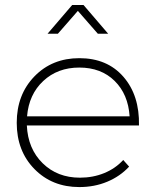

<svg xmlns="http://www.w3.org/2000/svg" viewBox="-20 -758 629 779"><path d="M214.8 -621.1H172.9L272.9 -737.8H318.8L418.9 -621.1H377L295.9 -713.9ZM301.8 -522Q415 -522 480.7 -446.5Q546.4 -371.1 543.9 -249H88.9Q93.3 -154.3 153.1 -95.7Q212.9 -37.1 304.2 -37.1Q357.4 -37.1 402.8 -55.7Q448.2 -74.2 480 -108.9L503.9 -82Q467.3 -42.5 415.3 -20.8Q363.3 1 301.8 1Q191.4 1 119.6 -72.3Q47.9 -145.5 47.9 -259.8Q47.9 -374 119.6 -448Q191.4 -522 301.8 -522ZM89.8 -286.1H505.9Q500 -375.5 445.1 -429.7Q390.1 -483.9 301.8 -483.9Q213.9 -483.9 155.5 -429.4Q97.2 -375 89.8 -286.1Z"/></svg>

Font: Montserrat Ultra Light
Style: Regular
Weight: 200
Designer: Julieta Ulanovsky
Foundry: Julieta Ulanovsky
Version: Version 3.001;PS 003.001;hotconv 1.0.70;makeotf.lib2.5.58329